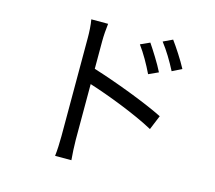

<svg xmlns="http://www.w3.org/2000/svg" viewBox="-113 -910 1225 1093"><g transform="rotate(15 500.0 -363.5)"><path d="M656 -720 601 -695C634 -650 665 -595 690 -543L747 -569C724 -616 681 -683 656 -720ZM777 -770 722 -744C756 -700 788 -647 815 -594L871 -622C847 -668 803 -735 777 -770ZM305 -75C305 -38 303 11 299 43H395C392 11 389 -43 389 -75V-404C500 -369 673 -303 781 -244L816 -329C710 -382 521 -453 389 -494V-657C389 -687 392 -730 396 -761H297C303 -730 305 -685 305 -657Z"/></g></svg>

Font: Source Han Sans TC
Style: Regular
Weight: 400
Designer: Ryoko NISHIZUKA 西塚涼子 (kana, bopomofo & ideographs); Paul D. Hunt (Latin, Greek & Cyrillic); Sandoll Communications 산돌커뮤니
Foundry: Adobe
Version: Version 2.002;hotconv 1.0.116;makeotfexe 2.5.65601